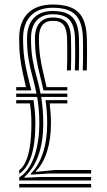

<svg xmlns="http://www.w3.org/2000/svg" viewBox="-20 -827 472 847"><path d="M64.8 -30.8V-44.5Q91.2 -60 111.2 -93.5Q131.2 -127 142.4 -175.4Q153.5 -223.8 153.5 -283Q153.5 -317.8 150.8 -346.1Q148 -374.5 143.8 -399.5H51.5V-414H141Q133 -454 123.1 -489.4Q113.2 -524.8 106.2 -564.9Q99.2 -605 99.2 -659Q99.8 -716.8 129.1 -747.6Q158.5 -778.5 213 -778.5Q273 -778.5 299.9 -750.4Q326.8 -722.2 328.2 -657.8Q328.8 -638.2 328.9 -614Q329 -589.8 328.8 -564.6Q328.5 -539.5 327.8 -516.5H310.2Q311 -539.5 311.4 -564.6Q311.8 -589.8 311.6 -613.8Q311.5 -637.8 310.8 -657.2Q309.2 -714.5 286.6 -739.2Q264 -764 213 -764Q167 -764 142 -736.9Q117 -709.8 116.8 -658.8Q116.8 -603.8 123.9 -564.2Q131 -524.8 141 -489.9Q151 -455 159 -414H277V-399.5H161.8Q165.8 -374.8 168.2 -346.2Q170.8 -317.8 170.8 -283Q170.8 -200.5 149.1 -140.9Q127.5 -81.2 88 -46.8V-43L161 -46.2H382V-30.8ZM51.5 -428.2V-442.5H94.5Q87.5 -473.5 80.5 -504.9Q73.5 -536.2 68.9 -573.5Q64.2 -610.8 64.5 -659.2Q64.8 -730.5 103.2 -768.8Q141.8 -807 213 -807Q291.2 -807 326.1 -772.6Q361 -738.2 363.2 -658.8Q363.8 -639 363.9 -614.8Q364 -590.5 363.8 -565.2Q363.5 -540 362.8 -516.5H345.2Q346 -540 346.2 -565.2Q346.5 -590.5 346.4 -614.6Q346.2 -638.8 345.8 -658.2Q343.8 -730.5 312.9 -761.6Q282 -792.8 213 -792.8Q150.2 -792.8 116.2 -758.1Q82.2 -723.5 81.8 -659.2Q81.8 -607.8 87.5 -568.6Q93.2 -529.5 101.8 -496.1Q110.2 -462.8 118 -428.2ZM171.8 -428.2Q163.8 -465 155 -499.5Q146.2 -534 140.1 -572.2Q134 -610.5 134.2 -658.8Q134.5 -702.5 154.9 -726.1Q175.2 -749.8 213 -749.8Q254.5 -749.8 273.4 -728.1Q292.2 -706.5 293.2 -656.8Q293.8 -637.2 293.9 -613.5Q294 -589.8 293.9 -564.6Q293.8 -539.5 292.8 -516.5H275.2Q276.2 -540 276.5 -564.9Q276.8 -589.8 276.6 -613.4Q276.5 -637 276 -656.2Q275 -698.8 260.2 -717Q245.5 -735.2 213 -735.2Q152 -735.2 151.8 -658.8Q151.8 -613.8 157 -577.8Q162.2 -541.8 170.1 -509.4Q178 -477 185.5 -442.5H277V-428.2ZM64.8 -60.2V-76.5Q80 -86.8 92.2 -111.5Q104.5 -136.2 111.5 -178.4Q118.5 -220.5 118.5 -283Q118.5 -308.5 116.8 -329.9Q115 -351.2 112 -370.8H51.5V-385.2H128Q131.2 -362.5 133.6 -337.6Q136 -312.8 136 -283Q136 -193.5 117.8 -138Q99.5 -82.5 64.8 -60.2ZM116.2 -56.5V-61.8Q150.2 -94.5 169.2 -151.8Q188.2 -209 188.2 -283Q188.2 -312.8 186.1 -337.8Q184 -362.8 180.8 -385.2H277V-370.8H199Q201.5 -351.5 203.1 -329.9Q204.8 -308.2 204.8 -283Q204.8 -214.2 187.9 -159.9Q171 -105.5 138.8 -72V-69L222.2 -77H382V-61.5H195.8ZM64.8 0V-15.5H382V0Z"/></svg>

Font: Big Shoulders Inline Display Thin SemiBold
Style: Regular
Weight: 600
Version: Version 2.002